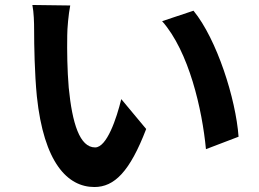

<svg xmlns="http://www.w3.org/2000/svg" viewBox="-20 -734 1040 771"><path d="M262 -712 110 -714C116 -684 117 -642 117 -614C117 -553 119 -438 128 -347C156 -81 251 17 359 17C439 17 501 -44 567 -216L467 -336C448 -258 409 -142 362 -142C300 -142 270 -239 256 -382C250 -453 249 -528 250 -592C250 -619 255 -677 262 -712ZM757 -691 631 -649C739 -527 792 -294 807 -135L938 -185C927 -337 851 -576 757 -691Z"/></svg>

Font: Noto Sans Mono CJK JP Bold
Style: Regular
Weight: 700
Designer: Ryoko NISHIZUKA (kana & ideographs); Paul D. Hunt (Latin, Greek & Cyrillic); Wenlong ZHANG (bopomofo); Sandoll Communica
Foundry: Adobe Systems Incorporated
Version: Version 1.004;PS 1.004;hotconv 1.0.82;makeotf.lib2.5.63406